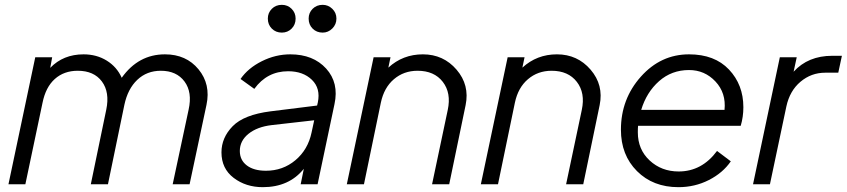

<svg xmlns="http://www.w3.org/2000/svg" viewBox="-20 -763 3506 795"><path d="M663 -538Q751 -538 802 -476Q853 -414 835 -329L765 0H695L761 -309Q777 -381 744 -425.5Q711 -470 646 -470Q588 -470 548.5 -432.5Q509 -395 495 -329L427 0H356L420 -309Q435 -381 402 -425.5Q369 -470 302 -470Q245 -470 207 -436Q169 -402 156 -337L85 0H15L126 -526H196L188 -482Q242 -538 326 -538Q380 -538 422 -512Q464 -486 484 -441Q553 -538 663 -538Z M1147 -628Q1122 -628 1105.5 -644.5Q1089 -661 1089 -686Q1089 -710 1105.5 -726.5Q1122 -743 1147 -743Q1171 -743 1187.5 -726.5Q1204 -710 1204 -686Q1204 -661 1187.5 -644.5Q1171 -628 1147 -628ZM1316 -628Q1291 -628 1274.5 -644.5Q1258 -661 1258 -686Q1258 -710 1274.5 -726.5Q1291 -743 1316 -743Q1339 -743 1356 -726.5Q1373 -710 1373 -686Q1373 -662 1356 -645Q1339 -628 1316 -628ZM1182 -538Q1277 -538 1330.5 -479Q1384 -420 1365 -332L1295 0H1225L1238 -64Q1177 12 1068 12Q998 12 947.5 -26.5Q897 -65 897 -132Q897 -193 943.5 -240.5Q990 -288 1100 -302L1293 -326L1296 -339Q1308 -397 1271.5 -432.5Q1235 -468 1173 -468Q1086 -468 1033 -395L976 -436Q1007 -481 1064 -509.5Q1121 -538 1182 -538ZM1081 -56Q1151 -56 1203 -99.5Q1255 -143 1270 -214L1281 -265L1105 -245Q1045 -238 1009 -209Q973 -180 973 -138Q973 -100 1002 -78Q1031 -56 1081 -56Z M1731 -538Q1816 -538 1870.5 -474.5Q1925 -411 1908 -328L1840 0H1769L1834 -308Q1849 -378 1813.5 -424Q1778 -470 1709 -470Q1652 -470 1611 -435Q1570 -400 1557 -338L1487 0H1416L1527 -526H1597L1588 -483Q1648 -538 1731 -538Z M2286 -538Q2371 -538 2425.5 -474.5Q2480 -411 2463 -328L2395 0H2324L2389 -308Q2404 -378 2368.5 -424Q2333 -470 2264 -470Q2207 -470 2166 -435Q2125 -400 2112 -338L2042 0H1971L2082 -526H2152L2143 -483Q2203 -538 2286 -538Z M3047 -242H2622Q2621 -233 2621 -215Q2621 -144 2670 -98.5Q2719 -53 2790 -53Q2886 -53 2949 -138L3006 -95Q2973 -47 2915 -17.5Q2857 12 2789 12Q2684 12 2617.5 -54.5Q2551 -121 2551 -226Q2551 -353 2633.5 -445.5Q2716 -538 2833 -538Q2939 -538 2998.5 -475Q3058 -412 3058 -319Q3058 -279 3047 -242ZM2833 -473Q2761 -473 2709 -427Q2657 -381 2635 -308H2980Q2987 -378 2942.5 -425.5Q2898 -473 2833 -473Z M3426 -532H3466L3451 -462H3397Q3339 -462 3294.5 -424.5Q3250 -387 3236 -322L3168 0H3098L3209 -526H3279L3266 -466Q3326 -532 3426 -532Z"/></svg>

Font: Plus Jakarta Display Light
Style: Italic
Weight: 300
Italic angle: -12°
Designer: Gumpita Rahayu
Foundry: Tokotype Studio
Version: Version 1.000;hotconv 1.0.109;makeotfexe 2.5.65596